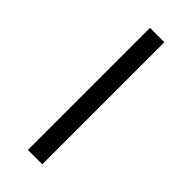

<svg xmlns="http://www.w3.org/2000/svg" viewBox="-222 -714 752 752"><g transform="rotate(45 154.0 -338.0)"><path d="M194.3 -676.3H114.7V0H194.3Z"/></g></svg>

Font: Estedad Regular
Style: Regular
Weight: 400
Designer: Amin Abedi
Version: Version 7.3